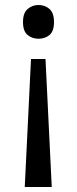

<svg xmlns="http://www.w3.org/2000/svg" viewBox="-20 -566 309 768"><path d="M196 -478Q196 -441 178 -426Q160 -411 134 -411Q109 -411 90.5 -426Q72 -441 72 -478Q72 -514 90.5 -530Q109 -546 134 -546Q160 -546 178 -530Q196 -514 196 -478ZM104 -330H162L187 182H79Z"/></svg>

Font: Noto Sans Mayan Numerals
Style: Regular
Weight: 400
Designer: Monotype Design Team
Foundry: Monotype Imaging Inc.
Version: Version 2.001; ttfautohint (v1.8.4.7-5d5b)